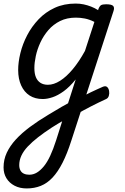

<svg xmlns="http://www.w3.org/2000/svg" viewBox="-59 -539 701 1078"><path d="M374 20Q393 9 412.5 -1.5Q432 -12 451 -21Q470 -30 487.5 -38Q505 -46 519 -52Q534 -58 542.5 -50.5Q551 -43 553.5 -28.5Q556 -14 552 -1Q548 12 537 17Q517 26 495.5 36.5Q474 47 451.5 58.5Q429 70 407 82Q385 94 363 107ZM91 519Q52 519 22.5 503.5Q-7 488 -23 461.5Q-39 435 -39 401Q-39 357 -21 318.5Q-3 280 30 244Q63 208 109.5 173.5Q156 139 213 105Q232 94 250 83Q268 72 286 61.5Q304 51 323 41L366 -93Q332 -51 299 -27Q266 -3 236 7Q206 17 181 17Q138 17 107.5 -2.5Q77 -22 60 -59Q43 -96 43 -146Q43 -190 55.5 -241Q68 -292 93.5 -341Q119 -390 157.5 -430.5Q196 -471 248 -495Q300 -519 366 -519Q389 -519 410.5 -514.5Q432 -510 452.5 -502Q473 -494 492 -482L493 -487Q500 -505 508.5 -510Q517 -515 537 -515Q568 -515 576.5 -505.5Q585 -496 578 -476L341 252Q318 324 292 375Q266 426 236 458Q206 490 170 504.5Q134 519 91 519ZM105 442Q128 442 148 430Q168 418 187 395Q206 372 223 335.5Q240 299 256 249L290 142Q280 147 270 153.5Q260 160 250.5 165.5Q241 171 232 177Q189 205 155 231.5Q121 258 97 283.5Q73 309 61 335Q49 361 49 388Q49 405 55.5 417.5Q62 430 75 436Q88 442 105 442ZM210 -63Q243 -63 278.5 -85.5Q314 -108 349.5 -150.5Q385 -193 418 -253L471 -416Q443 -430 417.5 -435Q392 -440 367 -440Q317 -440 278.5 -421Q240 -402 212.5 -370Q185 -338 167.5 -300Q150 -262 142 -224.5Q134 -187 134 -157Q134 -126 142.5 -105.5Q151 -85 168 -74Q185 -63 210 -63Z"/></svg>

Font: Playwrite BE VLG
Style: Regular
Weight: 400
Designer: Veronika Burian, José Scaglione
Foundry: TypeTogether
Version: Version 1.002